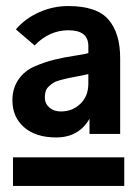

<svg xmlns="http://www.w3.org/2000/svg" viewBox="-20 -903 458 642"><path d="M23.4 -281.2V-377H395.5V-281.2ZM129.9 -577.1Q129.9 -556.6 145 -543.5Q160.2 -530.3 183.6 -530.3Q221.7 -530.3 248.5 -555.7Q275.4 -581.1 275.4 -624V-655.3Q263.7 -652.3 240.2 -647.9Q216.8 -643.6 207.5 -641.6Q198.2 -639.6 182.1 -635.3Q166 -630.9 159.2 -626.5Q152.3 -622.1 144 -614.7Q135.7 -607.4 132.8 -598.1Q129.9 -588.9 129.9 -577.1ZM21.5 -567.4Q21.5 -607.4 41.5 -636.7Q61.5 -666 95.2 -680.7Q128.9 -695.3 160.2 -703.1Q191.4 -710.9 227.5 -716.3Q263.7 -721.7 275.4 -725.6V-749Q275.4 -801.8 209 -801.8Q144.5 -801.8 95.7 -751L33.2 -804.7Q63.5 -840.8 110.4 -861.8Q157.2 -882.8 208 -882.8Q303.7 -882.8 342.8 -837.4Q381.8 -792 381.8 -709V-455.1H279.3V-505.9Q243.2 -443.4 168 -443.4Q99.6 -443.4 60.5 -477.5Q21.5 -511.7 21.5 -567.4Z"/></svg>

Font: Gothic A1 Black
Style: Regular
Weight: 900
Version: Version 2.50